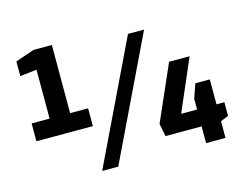

<svg xmlns="http://www.w3.org/2000/svg" viewBox="-110 -1000 1494 1176"><g transform="rotate(-15 637.5 -412.5)"><path d="M401 0 771 -770H873L503 0ZM1060 0V-106H831L815 -187L970 -540H1100L959 -213H1060V-281L1091 -371H1183V-213H1233V-126L1183 -106V0ZM173 -280V-703L67 -691V-784L187 -825H303V-280ZM59 -280V-393H417V-280Z"/></g></svg>

Font: Exo Thin
Style: Bold
Weight: 700
Version: Version 2.000